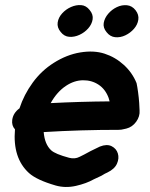

<svg xmlns="http://www.w3.org/2000/svg" viewBox="-20 -745 599 769"><path d="M203 -2Q242 9 284 -0.5Q326 -10 356 -27L386 -41Q402 -51 410 -54Q439 -68 448.5 -89.5Q458 -111 452 -130.5Q446 -150 427 -159.5Q408 -169 380 -158Q361 -149 343 -140L317 -126L299 -117Q280 -107 257 -113Q201 -128 185 -143Q159 -167 155 -216Q302 -225 456 -225Q466 -225 477 -228L486 -230Q510 -236 525.5 -257.5Q541 -279 539 -303Q539 -312 537.5 -333Q536 -354 533 -376Q530 -398 527 -412Q510 -454 476 -485Q442 -516 399 -530Q356 -544 301.5 -535Q247 -526 195 -493Q146 -462 111 -414Q76 -366 58 -311Q33 -293 29 -265Q26 -242 40 -227Q30 -112 96 -52Q127 -24 203 -2ZM183 -332Q208 -377 244 -401Q277 -423 312 -423.5Q347 -424 374.5 -406Q402 -388 415 -353Q417 -347 419 -339Q299 -338 183 -332ZM339 -705Q325 -723 305 -724.5Q285 -726 264.5 -717Q244 -708 229 -691.5Q214 -675 211 -655Q208 -635 223 -617Q237 -599 257.5 -597.5Q278 -596 298.5 -605.5Q319 -615 333.5 -631.5Q348 -648 351 -667.5Q354 -687 339 -705ZM523 -704Q509 -722 488.5 -724Q468 -726 448 -716.5Q428 -707 413.5 -690Q399 -673 395.5 -653.5Q392 -634 407 -616Q421 -598 441.5 -596Q462 -594 482 -603.5Q502 -613 516.5 -629.5Q531 -646 534 -666Q537 -686 523 -704Z"/></svg>

Font: Balsamiq Sans
Style: Bold Italic
Weight: 700
Italic angle: -12°
Designer: Michael Angeles
Foundry: Balsamiq SRL
Version: Version 1.020; ttfautohint (v1.8.4.7-5d5b);gftools[0.9.26]